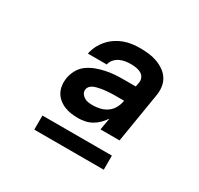

<svg xmlns="http://www.w3.org/2000/svg" viewBox="-116 -843 832 802"><g transform="rotate(30 300.0 -442.0)"><path d="M268 -317Q250 -317 233 -319.5Q216 -322 200.5 -328.5Q185 -335 172 -346Q159 -357 151.5 -371.5Q144 -386 142 -403.5Q140 -421 143 -439Q147 -460 158 -479.5Q169 -499 187.5 -512Q206 -525 226.5 -532.5Q247 -540 268 -544.5Q289 -549 310 -550.5Q331 -552 352 -552H411L415 -574Q417 -586 411.5 -597Q406 -608 395.5 -613.5Q385 -619 372.5 -621Q360 -623 348 -623Q335 -623 321.5 -621Q308 -619 295 -613Q282 -607 272.5 -596Q263 -585 260 -571H169Q173 -591 182 -609Q191 -627 204.5 -642.5Q218 -658 235 -669.5Q252 -681 271 -688Q290 -695 309.5 -697.5Q329 -700 348 -700Q369 -700 390 -697.5Q411 -695 430 -688Q449 -681 465.5 -669.5Q482 -658 492.5 -641Q503 -624 505.5 -603Q508 -582 504 -561L465 -323H373L383 -381Q373 -366 360.5 -353.5Q348 -341 333 -332.5Q318 -324 301 -320.5Q284 -317 268 -317ZM294 -394Q311 -394 328.5 -398Q346 -402 361.5 -412.5Q377 -423 386 -439.5Q395 -456 398 -473L399 -476H352Q344 -476 336 -475.5Q328 -475 320 -474.5Q312 -474 304 -473Q296 -472 288 -470.5Q280 -469 272 -467Q264 -465 256 -461.5Q248 -458 242 -451.5Q236 -445 235 -437Q233 -426 238.5 -417Q244 -408 253 -402.5Q262 -397 272.5 -395.5Q283 -394 294 -394ZM134 -184V-252H469V-184Z"/></g></svg>

Font: Iosevka Curly Extended Oblique
Style: Bold
Weight: 700
Width: 7
Italic angle: -9°
Monospace: yes
Designer: Belleve Invis
Foundry: Belleve Invis
Version: Version 11.1.0; ttfautohint (v1.8.3)